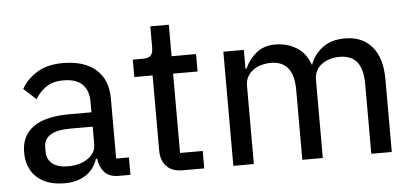

<svg xmlns="http://www.w3.org/2000/svg" viewBox="-48 -759 1869 868"><g transform="rotate(-5 887.0 -324.5)"><path d="M459 0Q416 0 394.5 -24Q373 -48 368 -86H363Q347 -38 308 -13Q269 12 213 12Q132 12 87 -29.5Q42 -71 42 -143Q42 -218 96.5 -257.5Q151 -297 263 -297H361V-344Q361 -396 333 -424Q305 -452 246 -452Q200 -452 169.5 -431.5Q139 -411 119 -378L63 -429Q86 -471 132.5 -500.5Q179 -530 251 -530Q348 -530 401 -483.5Q454 -437 454 -352V-79H512V0ZM234 -63Q289 -63 325 -88Q361 -113 361 -152V-232H262Q198 -232 168.5 -213Q139 -194 139 -158V-138Q139 -102 164.5 -82.5Q190 -63 234 -63Z M749 0Q701 0 676 -26.5Q651 -53 651 -98V-439H568V-518H614Q640 -518 650 -529Q660 -540 660 -566V-661H744V-518H855V-439H744V-79H847V0Z M979 0V-518H1072V-433H1077Q1094 -473 1128.5 -501.5Q1163 -530 1215 -530Q1267 -530 1309.5 -505Q1352 -480 1372 -425H1374Q1388 -467 1427.5 -498.5Q1467 -530 1532 -530Q1610 -530 1654 -478Q1698 -426 1698 -331V0H1605V-317Q1605 -383 1579.5 -416Q1554 -449 1500 -449Q1477 -449 1456.5 -443Q1436 -437 1420 -425.5Q1404 -414 1394.5 -396.5Q1385 -379 1385 -355V0H1292V-317Q1292 -449 1188 -449Q1166 -449 1145 -443Q1124 -437 1108 -425.5Q1092 -414 1082 -396.5Q1072 -379 1072 -355V0Z"/></g></svg>

Font: IBM Plex Sans Thai Text
Style: Regular
Weight: 450
Designer: Mike Abbink, Paul van der Laan, Pieter van Rosmalen, Ben Mitchell, Mark Frömberg
Foundry: Bold Monday
Version: Version 1.1